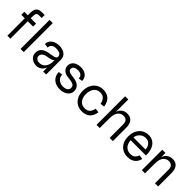

<svg xmlns="http://www.w3.org/2000/svg" viewBox="286 -2010 3326 3326"><g transform="rotate(45 1949.0 -347.0)"><path d="M259 -710H328V-637H271Q241 -637 226.5 -630.5Q212 -624 205 -602.5Q198 -581 198 -535V0H125V-556Q125 -640 158 -675Q191 -710 259 -710ZM40 -500H328V-427H40Z M448 -710H526V0H448Z M676 -134Q676 -187 700.5 -221.5Q725 -256 770.5 -275Q816 -294 884 -303L893 -304Q934 -310 959 -317Q984 -324 997.5 -341.5Q1011 -359 999 -390Q987 -421 953 -432Q919 -443 884 -443Q825 -443 794.5 -418.5Q764 -394 764 -348L686 -358Q686 -410 715.5 -445.5Q745 -481 790.5 -498.5Q836 -516 884 -516Q962 -516 1018.5 -477.5Q1075 -439 1075 -356V0H1002V-130L1012 -160Q1012 -115 991 -74.5Q970 -34 931.5 -9Q893 16 845 16Q803 16 764 -1.5Q725 -19 700.5 -52.5Q676 -86 676 -134ZM1002 -253V-303L1012 -313Q1012 -277 976 -258Q940 -239 869 -230Q812 -222 783 -195.5Q754 -169 754 -130Q754 -100 781 -78.5Q808 -57 845 -57Q887 -57 922.5 -77.5Q958 -98 980 -142Q1002 -186 1002 -253Z M1200 -185 1273 -195Q1273 -152 1294.5 -121Q1316 -90 1350 -73.5Q1384 -57 1420 -57Q1476 -57 1510.5 -77Q1545 -97 1545 -140Q1545 -182 1521 -199.5Q1497 -217 1449 -224L1361 -236Q1302 -244 1265 -281.5Q1228 -319 1228 -371Q1228 -415 1251.5 -448Q1275 -481 1317.5 -498.5Q1360 -516 1415 -516Q1469 -516 1510 -496Q1551 -476 1573 -441Q1595 -406 1595 -361L1522 -351Q1522 -396 1494.5 -419.5Q1467 -443 1415 -443Q1367 -443 1336.5 -425Q1306 -407 1306 -371Q1306 -342 1326.5 -326.5Q1347 -311 1392 -304L1468 -293Q1538 -283 1580.5 -244Q1623 -205 1623 -140Q1623 -95 1597 -59.5Q1571 -24 1525 -4Q1479 16 1420 16Q1359 16 1309 -7.5Q1259 -31 1229.5 -76.5Q1200 -122 1200 -185Z M1723 -248Q1723 -334 1756 -394.5Q1789 -455 1843 -485.5Q1897 -516 1959 -516Q2051 -516 2106.5 -468Q2162 -420 2179 -317L2101 -307Q2088 -372 2055 -407.5Q2022 -443 1959 -443Q1881 -443 1841 -386.5Q1801 -330 1801 -248Q1801 -167 1841 -112Q1881 -57 1959 -57Q2023 -57 2055.5 -90Q2088 -123 2101 -187L2179 -177Q2162 -76 2107 -30Q2052 16 1959 16Q1897 16 1843 -13.5Q1789 -43 1756 -102.5Q1723 -162 1723 -248Z M2527 -443Q2471 -443 2429 -395.5Q2387 -348 2387 -233L2382 -349Q2382 -393 2402 -431.5Q2422 -470 2460.5 -493Q2499 -516 2552 -516Q2631 -516 2669.5 -466Q2708 -416 2708 -329V0H2630V-329Q2630 -392 2603 -417.5Q2576 -443 2527 -443ZM2309 -700H2387V0H2309Z M2838 -248Q2838 -334 2871 -394.5Q2904 -455 2958 -485.5Q3012 -516 3074 -516Q3135 -516 3184 -486Q3233 -456 3261 -395.5Q3289 -335 3289 -248V-230H2916Q2916 -184 2935 -144.5Q2954 -105 2990 -81Q3026 -57 3074 -57Q3140 -57 3169 -85Q3198 -113 3208 -154L3286 -144Q3276 -94 3248.5 -58Q3221 -22 3177 -3Q3133 16 3074 16Q3012 16 2958 -13.5Q2904 -43 2871 -102.5Q2838 -162 2838 -248ZM3074 -443Q3027 -443 2991 -420Q2955 -397 2935.5 -363.5Q2916 -330 2916 -298H3211Q3211 -331 3196.5 -364.5Q3182 -398 3151.5 -420.5Q3121 -443 3074 -443Z M3637 -443Q3581 -443 3539 -395.5Q3497 -348 3497 -233L3492 -349Q3492 -393 3512 -431.5Q3532 -470 3570.5 -493Q3609 -516 3662 -516Q3741 -516 3779.5 -466Q3818 -416 3818 -329V0H3740V-329Q3740 -392 3713 -417.5Q3686 -443 3637 -443ZM3419 -500H3497V0H3419Z"/></g></svg>

Font: Uncut Sans VF
Style: Regular
Weight: 400
Designer: Kasper Nordkvist
Foundry: Uncut Type
Version: Version 1.100;FEAKit 1.0